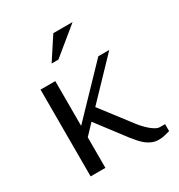

<svg xmlns="http://www.w3.org/2000/svg" viewBox="-171 -829 895 958"><g transform="rotate(-30 276.0 -350.0)"><path d="M276 -712H387L232 -585H193ZM165 -242V-500H80V0H165V-176L220 -234L344 -71Q356 -56 369 -41Q382 -26 397 -14Q412 -2 429.5 5Q447 12 467 12Q485 12 502 8Q519 4 532 0V-40H504Q492 -40 479 -47Q466 -54 452.5 -65.5Q439 -77 426.5 -90.5Q414 -104 404 -117L273 -288L476 -500H413Z"/></g></svg>

Font: Tenor Sans
Style: Regular
Weight: 400
Designer: Denis Masharov
Foundry: Denis Masharov
Version: Version 1.1